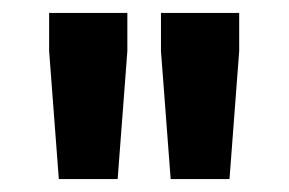

<svg xmlns="http://www.w3.org/2000/svg" viewBox="-20 -708 447 297"><path d="M71 -431 56 -629V-688H177V-629L162 -431ZM244 -431 229 -629V-688H350V-629L335 -431Z"/></svg>

Font: Saira Semi Condensed SemiBold
Style: Regular
Weight: 600
Width: 4
Designer: Hector Gatti with collaboration of the Omnibus-Type team
Foundry: Omnibus-Type
Version: Version 1.001; ttfautohint (v1.8)